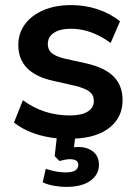

<svg xmlns="http://www.w3.org/2000/svg" viewBox="-20 -538 541 755"><path d="M275 7 271 41Q277 40 288 40Q324 40 346.5 58.5Q369 77 369 110Q369 149 335 173Q301 197 240 197Q218 197 192.5 192.5Q167 188 148 179L160 126Q203 140 238 140Q288 140 288 110Q288 88 254 88Q240 88 214 95L195 76L203 6Q100 -5 35 -56L70 -144Q151 -84 255 -84Q300 -84 324.5 -99Q349 -114 349 -141Q349 -164 332 -177.5Q315 -191 274 -201L190 -220Q52 -250 52 -361Q52 -407 78 -442.5Q104 -478 151 -498Q198 -518 260 -518Q314 -518 364 -501.5Q414 -485 452 -454L415 -369Q339 -425 259 -425Q216 -425 192 -409Q168 -393 168 -365Q168 -343 182.5 -330Q197 -317 232 -308L318 -289Q393 -272 427.5 -236.5Q462 -201 462 -144Q462 -78 412.5 -37.5Q363 3 275 7Z"/></svg>

Font: Muli
Style: Bold
Weight: 700
Designer: Vernon Adams
Foundry: Vernon Adams
Version: Version 2.001